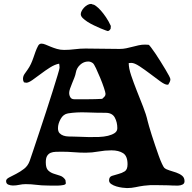

<svg xmlns="http://www.w3.org/2000/svg" viewBox="-20 -945 975 977"><path d="M191 -723Q200 -723 212 -718Q224 -713 238.5 -707Q253 -701 270 -696Q287 -691 306 -691Q333 -691 360.5 -694.5Q388 -698 415 -698Q459 -698 502 -697Q545 -696 589 -696Q607 -696 623 -699.5Q639 -703 654.5 -707Q670 -711 685.5 -714.5Q701 -718 718 -718L737 -717Q740 -715 749.5 -702.5Q759 -690 771.5 -671.5Q784 -653 797 -632Q810 -611 821.5 -592Q833 -573 840 -559.5Q847 -546 847 -542Q847 -534 843.5 -527.5Q840 -521 836 -514H831Q819 -514 795 -531.5Q771 -549 744 -569.5Q717 -590 690.5 -607.5Q664 -625 648 -625L635 -624Q635 -598 647.5 -561Q660 -524 676 -483.5Q692 -443 708 -402.5Q724 -362 731 -330Q733 -322 738.5 -302.5Q744 -283 752 -258Q760 -233 769.5 -205Q779 -177 787.5 -153Q796 -129 804 -112Q812 -95 816 -91Q825 -83 842 -78Q859 -73 876.5 -67Q894 -61 906.5 -51Q919 -41 919 -23Q919 -11 909 -6Q899 -1 885.5 -0.5Q872 0 858 -1Q844 -2 836 -2Q806 -2 774 -3Q742 -4 712 0Q690 3 669.5 7.5Q649 12 626 12Q618 12 602.5 10Q587 8 572 3.5Q557 -1 546 -8.5Q535 -16 535 -27Q535 -45 549.5 -50Q564 -55 582 -59.5Q600 -64 614.5 -73Q629 -82 629 -109Q629 -151 606.5 -165.5Q584 -180 547 -180Q514 -180 481 -174Q448 -168 416 -168Q386 -168 355.5 -170.5Q325 -173 295 -173Q279 -173 264 -172.5Q249 -172 238 -167.5Q227 -163 220 -152Q213 -141 213 -119Q213 -90 224.5 -78.5Q236 -67 252.5 -61.5Q269 -56 285.5 -51Q302 -46 313 -29Q315 -19 315 -13Q315 -6 302.5 -3.5Q290 -1 274 -0.5Q258 0 242 -0.5Q226 -1 220 -1Q192 -1 165 -4.5Q138 -8 111 -8Q94 -8 78 -4.5Q62 -1 46 -1Q34 -1 22.5 -5.5Q11 -10 11 -24Q11 -34 26.5 -42Q42 -50 62.5 -60.5Q83 -71 102.5 -86Q122 -101 131 -126Q136 -140 149 -179Q162 -218 179 -269Q196 -320 214.5 -376.5Q233 -433 248 -481Q263 -529 273 -562Q283 -595 283 -600Q283 -605 282.5 -610.5Q282 -616 281 -621Q259 -617 234.5 -601.5Q210 -586 187 -568.5Q164 -551 144.5 -537.5Q125 -524 114 -524Q110 -524 102 -526Q97 -534 97 -543Q97 -557 104.5 -568Q112 -579 120 -590Q130 -604 137 -619Q144 -634 149.5 -650Q155 -666 160.5 -681.5Q166 -697 174 -712Q180 -723 191 -723ZM332 -472Q332 -460 338 -450Q344 -440 358 -440Q393 -440 429 -440Q465 -440 500 -442Q506 -447 511.5 -453Q517 -459 517 -467Q517 -474 509 -498Q501 -522 490 -548.5Q479 -575 468.5 -597.5Q458 -620 452 -624Q441 -632 429 -632Q406 -632 388 -615.5Q370 -599 366 -576Q364 -564 358.5 -550Q353 -536 347 -521.5Q341 -507 336.5 -494Q332 -481 332 -472ZM275 -293Q275 -276 283 -267.5Q291 -259 302.5 -255Q314 -251 328 -250.5Q342 -250 354 -250Q366 -250 387 -249Q408 -248 432.5 -247.5Q457 -247 483 -248Q509 -249 529.5 -254Q550 -259 563.5 -268Q577 -277 577 -293Q577 -323 564 -347Q551 -371 517 -371Q472 -371 420.5 -373Q369 -375 326 -368Q302 -364 288.5 -339.5Q275 -315 275 -293ZM443 -925Q446 -925 448.5 -923.5Q451 -922 454 -922Q458 -922 469 -914Q480 -906 493 -891.5Q506 -877 519.5 -857Q533 -837 544 -813L543 -799Q541 -795 537 -791Q533 -787 528 -787Q528 -787 517.5 -790.5Q507 -794 492 -800.5Q477 -807 459 -815.5Q441 -824 426 -833.5Q411 -843 401 -853Q391 -863 391 -873Q391 -880 395.5 -889Q400 -898 407.5 -906Q415 -914 424.5 -919.5Q434 -925 443 -925Z"/></svg>

Font: CAT Altenglisch
Style: Regular
Weight: 400
Designer: Peter Wiegel
Foundry: Peter Wiegel, CAT Fonts
Version: Version 1.000